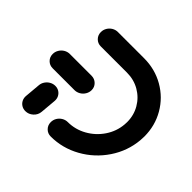

<svg xmlns="http://www.w3.org/2000/svg" viewBox="-130 -669 820 820"><g transform="rotate(45 280.0 -259.5)"><path d="M127 -167Q140 -167 150.4 -160.6Q160.7 -154.1 166.1 -143.1Q171.5 -132.2 170.4 -119.3L164.1 -47.8Q162.6 -27.8 147.4 -13.9Q132.2 0 112.6 0Q99.6 0 89.3 -6.3Q78.9 -12.6 73.3 -23.7Q67.8 -34.8 68.9 -47.8L75.2 -119.3Q76.3 -132.2 83.7 -143.1Q91.1 -154.1 102.6 -160.6Q114.1 -167 127 -167ZM249.6 -263.7Q249.6 -250 242.4 -238Q235.2 -225.9 223.1 -218.9Q211.1 -211.9 197.4 -211.9H65.9Q47.4 -211.9 35 -224.3Q22.6 -236.7 22.6 -255.2Q22.6 -268.9 29.8 -280.9Q37 -293 48.9 -300Q60.7 -307 74.4 -307H205.6Q224.1 -307 236.9 -294.4Q249.6 -281.9 249.6 -263.7ZM222.6 -43.7Q222.6 -57.4 229.6 -69.3Q236.7 -81.1 248.5 -88.1Q260.4 -95.2 274.1 -95.2Q318.5 -95.2 358.1 -117.2Q397.8 -139.3 423.3 -177Q448.9 -214.8 452.6 -259.6Q453.3 -269.3 453.3 -274.4Q453.3 -315.6 433.5 -349.6Q413.7 -383.7 379.4 -403.5Q345.2 -423.3 303 -423.3H145.2Q126.7 -423.3 114.3 -435.9Q101.9 -448.5 101.9 -467Q101.9 -480.7 108.9 -492.6Q115.9 -504.4 127.8 -511.5Q139.6 -518.5 153.3 -518.5H311.1Q377.4 -518.5 431.9 -487.2Q486.3 -455.9 517.6 -401.9Q548.9 -347.8 548.9 -282.6Q548.9 -271.5 547.8 -259.6Q541.5 -188.9 501.5 -129.3Q461.5 -69.6 398.9 -34.8Q336.3 0 265.9 0Q247.4 0 235 -12.6Q222.6 -25.2 222.6 -43.7Z"/></g></svg>

Font: 26F Galaxy Sans Extra Bold
Style: Italic
Weight: 800
Italic angle: -5°
Designer: C₂₉H₂₅N₃O₅
Version: Version 1.200